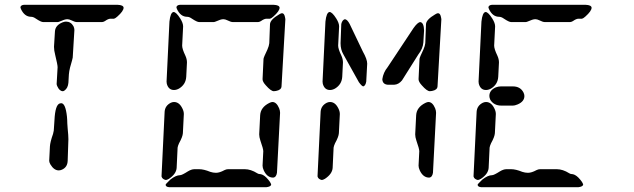

<svg xmlns="http://www.w3.org/2000/svg" viewBox="-20 -780 2640 800"><path d="M80 -760H470Q494 -759 495 -748Q495 -734 469 -711Q460 -703 455 -702H440Q431 -702 417 -692Q410 -688 405 -688H300Q292 -688 276 -696Q268 -700 260 -700Q250 -700 228 -690Q223 -688 220 -688H160Q151 -688 130 -702Q119 -710 110 -710Q82 -710 67 -743Q65 -748 65 -750Q67 -759 80 -760ZM242 -400Q228 -400 219 -420Q216 -426 216 -430L220 -500Q220 -510 210 -551Q205 -570 205 -585L209 -650Q211 -675 241 -687Q249 -690 255 -690Q275 -690 286 -671Q290 -663 290 -655L283 -540Q283 -537 272 -499Q268 -483 267 -470L265 -435Q263 -413 249 -403Q245 -400 242 -400ZM225 -70Q205 -70 190 -95Q185 -104 185 -110L188 -170Q189 -188 201 -222Q205 -235 205 -250L207 -280Q210 -343 229 -349Q232 -350 235 -350Q253 -350 259 -294Q260 -286 260 -280Q260 -268 262 -244Q265 -215 265 -200L262 -110Q261 -83 238 -73Q231 -70 225 -70Z M653 -45 666 -315Q668 -340 692 -352Q699 -355 705 -355Q727 -355 740 -328Q746 -316 746 -305L742 -225Q741 -210 726 -183Q721 -172 720 -165L716 -80Q714 -55 684 -35Q675 -30 671 -30Q656 -33 653 -45ZM1090 0H685Q671 -1 670 -10Q670 -13 687 -29Q689 -31 690 -32Q713 -50 730 -50Q738 -50 763 -66Q778 -75 790 -75H810Q829 -75 856 -64Q868 -60 880 -60Q895 -60 915 -71Q923 -75 930 -75H1000Q1025 -75 1052 -58Q1057 -55 1060 -55Q1075 -55 1090 -40Q1109 -20 1110 -10Q1107 -2 1090 0ZM1074 -90 1077 -150Q1077 -160 1065 -194Q1060 -209 1060 -220L1064 -300Q1066 -333 1102 -351Q1110 -355 1115 -355Q1132 -355 1143 -329Q1147 -319 1147 -310L1134 -60Q1131 -41 1118 -40Q1093 -40 1079 -70Q1074 -81 1074 -90ZM1074 -450 1078 -535Q1079 -542 1094 -573Q1101 -589 1102 -600L1105 -680Q1107 -699 1143 -720Q1151 -725 1155 -725Q1165 -725 1168 -706Q1169 -703 1169 -700L1153 -420Q1152 -405 1130 -401Q1125 -400 1121 -400Q1109 -400 1088 -424Q1074 -439 1074 -450ZM730 -760H1120Q1144 -759 1145 -748Q1145 -734 1119 -711Q1110 -703 1105 -702H1090Q1081 -702 1067 -692Q1060 -688 1055 -688H950Q942 -688 926 -696Q918 -700 910 -700Q900 -700 878 -690Q873 -688 870 -688H810Q801 -688 780 -702Q769 -710 760 -710Q732 -710 717 -743Q715 -748 715 -750Q717 -759 730 -760ZM674 -440 686 -690Q690 -728 703 -730Q714 -730 731 -703Q743 -684 743 -670L739 -590Q739 -576 752 -549Q759 -534 759 -520L756 -460Q754 -428 726 -411Q715 -405 705 -405Q682 -405 675 -431Q674 -435 674 -440Z M1303 -45 1316 -315Q1318 -340 1342 -352Q1349 -355 1355 -355Q1377 -355 1390 -328Q1396 -316 1396 -305L1392 -225Q1391 -210 1376 -183Q1371 -172 1370 -165L1366 -80Q1364 -55 1334 -35Q1325 -30 1321 -30Q1306 -33 1303 -45ZM1324 -440 1336 -690Q1340 -728 1353 -730Q1364 -730 1381 -703Q1393 -684 1393 -670L1389 -590Q1389 -576 1402 -549Q1409 -534 1409 -520L1406 -460Q1404 -428 1376 -411Q1365 -405 1355 -405Q1332 -405 1325 -431Q1324 -435 1324 -440ZM1474 -440 1411 -553Q1399 -573 1399 -600L1402 -680Q1406 -697 1417 -700Q1427 -699 1437 -680L1492 -565Q1510 -533 1510 -515L1506 -440Q1503 -423 1494 -420Q1488 -420 1475 -438Q1474 -439 1474 -440ZM1623 -427H1595Q1574 -429 1573 -450Q1577 -478 1595 -500L1703 -663Q1720 -687 1731 -688Q1746 -686 1747 -653L1744 -603Q1742 -577 1723 -553L1655 -445Q1641 -428 1623 -427ZM1724 -450 1728 -535Q1729 -542 1744 -573Q1751 -589 1752 -600L1755 -680Q1757 -699 1793 -720Q1801 -725 1805 -725Q1815 -725 1818 -706Q1819 -703 1819 -700L1803 -420Q1802 -405 1780 -401Q1775 -400 1771 -400Q1759 -400 1738 -424Q1724 -439 1724 -450ZM1724 -90 1727 -150Q1727 -160 1715 -194Q1710 -209 1710 -220L1714 -300Q1716 -333 1752 -351Q1760 -355 1765 -355Q1782 -355 1793 -329Q1797 -319 1797 -310L1784 -60Q1781 -41 1768 -40Q1743 -40 1729 -70Q1724 -81 1724 -90Z M2030 -760H2420Q2444 -759 2445 -748Q2445 -734 2419 -711Q2410 -703 2405 -702H2390Q2381 -702 2367 -692Q2360 -688 2355 -688H2250Q2242 -688 2226 -696Q2218 -700 2210 -700Q2200 -700 2178 -690Q2173 -688 2170 -688H2110Q2101 -688 2080 -702Q2069 -710 2060 -710Q2032 -710 2017 -743Q2015 -748 2015 -750Q2017 -759 2030 -760ZM1974 -440 1986 -690Q1990 -728 2003 -730Q2014 -730 2031 -703Q2043 -684 2043 -670L2039 -590Q2039 -576 2052 -549Q2059 -534 2059 -520L2056 -460Q2054 -428 2026 -411Q2015 -405 2005 -405Q1982 -405 1975 -431Q1974 -435 1974 -440ZM1953 -45 1966 -315Q1968 -340 1992 -352Q1999 -355 2005 -355Q2027 -355 2040 -328Q2046 -316 2046 -305L2042 -225Q2041 -210 2026 -183Q2021 -172 2020 -165L2016 -80Q2014 -55 1984 -35Q1975 -30 1971 -30Q1956 -33 1953 -45ZM2390 0H1985Q1971 -1 1970 -10Q1970 -13 1987 -29Q1989 -31 1990 -32Q2013 -50 2030 -50Q2038 -50 2063 -66Q2078 -75 2090 -75H2110Q2129 -75 2156 -64Q2168 -60 2180 -60Q2195 -60 2215 -71Q2223 -75 2230 -75H2300Q2325 -75 2352 -58Q2357 -55 2360 -55Q2375 -55 2390 -40Q2409 -20 2410 -10Q2407 -2 2390 0ZM2115 -340H2069Q2038 -340 2023 -364Q2019 -373 2019 -380Q2019 -404 2046 -416Q2057 -420 2067 -420H2117Q2148 -420 2161 -395Q2165 -387 2165 -380Q2165 -357 2137 -345Q2126 -340 2115 -340Z"/></svg>

Font: Segment14
Style: Regular
Weight: 400
Monospace: yes
Designer: Paul Flo Williams
Foundry: His Deeds Are Dust
Version: Version 1.002